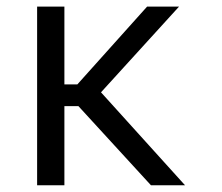

<svg xmlns="http://www.w3.org/2000/svg" viewBox="-20 -548 657 568"><path d="M170.5 -528.4V-298.3H208.8L415.1 -528.4H509.6L278.8 -274.9L527.3 0H426.5L212 -234H170.5V0H89.8V-528.4Z"/></svg>

Font: Inter Light BETA
Style: Regular
Weight: 300
Designer: Rasmus Andersson
Foundry: rsms
Version: Version 3.011;git-f93a4a705